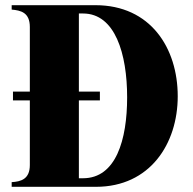

<svg xmlns="http://www.w3.org/2000/svg" viewBox="-20 -720 745 740"><path d="M30 -367V-333H95V-84C95 -29 60 -20 25 -18V0H350C558 0 665 -166 665 -349C665 -535 560 -700 348 -700H25V-683C60 -680 95 -672 95 -616V-367ZM300 -33H284V-333H365V-367H284V-668H300C424 -668 470 -512 470 -345C470 -181 427 -33 300 -33Z"/></svg>

Font: Sprat Condesed
Style: Bold
Weight: 700
Width: 3
Designer: Ethan Nakache
Foundry: Collletttivo
Version: Version 2.000;Glyphs 3.2 (3217)